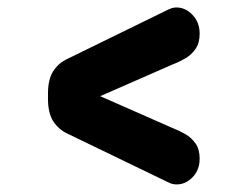

<svg xmlns="http://www.w3.org/2000/svg" viewBox="-20 -504 659 507"><path d="M106.7 -243.2V-256.6Q106.7 -294.8 120.6 -316.2Q134.5 -337.6 158.1 -348.6L425.2 -479.2Q436.1 -484.3 445.8 -484.3Q469.8 -484.3 488.5 -464.6Q507.2 -444.8 507.2 -414.9Q507.2 -390.6 496.4 -374.9Q485.6 -359.2 469.3 -349.8Q453 -340.3 436.4 -334.1L234.2 -245.5V-254.6L436.4 -165.6Q453 -159.3 469.3 -149.9Q485.6 -140.5 496.4 -125.1Q507.2 -109.7 507.2 -84.9Q507.2 -55.4 488.7 -36.2Q470.2 -17 446.6 -17Q435.2 -17 425.2 -22.1L158.1 -151.1Q134.5 -162.2 120.6 -183.8Q106.7 -205.4 106.7 -243.2Z"/></svg>

Font: Sono ExtraLight
Style: Regular
Weight: 200
Designer: Tyler Finck
Foundry: Tyler Finck
Version: Version 2.112